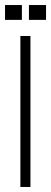

<svg xmlns="http://www.w3.org/2000/svg" viewBox="-21 -743 203 763"><path d="M60 0V-600H100V0ZM94 -664V-723H162V-664ZM-1 -664V-723H66V-664Z"/></svg>

Font: Big Shoulders Text Thin
Style: Regular
Weight: 100
Designer: Patric King
Foundry: XO Type Co
Version: Version 1.000; ttfautohint (v1.8.2)